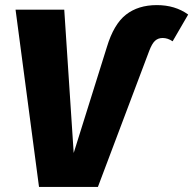

<svg xmlns="http://www.w3.org/2000/svg" viewBox="-20 -733 758 753"><path d="M41 -695H232L269 -133L399 -548Q426 -638 474 -675.5Q522 -713 595 -713Q667 -713 718 -676L657 -571Q638 -584 618 -584Q600 -584 588 -573Q576 -562 565 -533L364 0H133Z"/></svg>

Font: Trujillo ExtraBold
Style: Italic
Weight: 800
Italic angle: -8°
Designer: Fira Sans original fonts by bBox Type GmbH, Carrois Corporate GbR, & Edenspiekermann AG / Changes by Cristiano Sobral
Foundry: Fira Sans original fonts by bBox Type GmbH, Carrois Corporate GbR, & Edenspiekermann AG / Changes by Cristiano Sobral
Version: Version 4.301;July 28, 2020;FontCreator 13.0.0.2655 64-bit